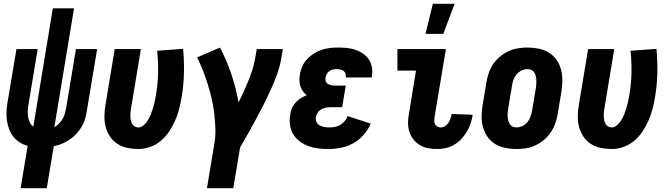

<svg xmlns="http://www.w3.org/2000/svg" viewBox="-20 -779 3540 1014"><path d="M89 215 126 -9Q103 -15 83.5 -27.5Q64 -40 50 -58Q36 -76 28 -97.5Q20 -119 16.5 -142.5Q13 -166 14.5 -190.5Q16 -215 20 -240L67 -520H179L130 -224Q127 -208 126.5 -192.5Q126 -177 128.5 -161.5Q131 -146 137.5 -132.5Q144 -119 156 -110L259 -735H371L267 -107Q281 -115 291.5 -126Q302 -137 310 -150Q318 -163 322 -177.5Q326 -192 329 -206L381 -520H493L438 -190Q435 -169 428.5 -148Q422 -127 410 -107.5Q398 -88 382 -71Q366 -54 346.5 -41Q327 -28 306.5 -19.5Q286 -11 264 -7L227 215Z M711 8Q681 8 652.5 2Q624 -4 600.5 -19Q577 -34 561.5 -57Q546 -80 538.5 -107.5Q531 -135 531.5 -165Q532 -195 537 -225L586 -520H724L672 -206Q670 -195 669 -184.5Q668 -174 668.5 -163.5Q669 -153 671 -143Q673 -133 678 -124.5Q683 -116 691.5 -111Q700 -106 711 -106Q723 -106 734.5 -114.5Q746 -123 754 -134Q762 -145 768 -156.5Q774 -168 778.5 -180.5Q783 -193 787 -205.5Q791 -218 794 -230Q797 -242 799.5 -254.5Q802 -267 804 -280Q814 -338 815 -396Q816 -454 810 -511L947 -521Q953 -458 951.5 -393.5Q950 -329 939 -264Q934 -234 926 -203Q918 -172 905 -142.5Q892 -113 873.5 -85Q855 -57 829.5 -35.5Q804 -14 773 -3Q742 8 711 8Z M1212 215H1073L1112 -19Q1119 -60 1117.5 -100Q1116 -140 1111.5 -179.5Q1107 -219 1098 -257.5Q1089 -296 1077.5 -333Q1066 -370 1052 -406Q1038 -442 1021 -476L1142 -528Q1177 -461 1201.5 -388Q1226 -315 1240 -238Q1254 -266 1267 -294.5Q1280 -323 1291.5 -351.5Q1303 -380 1312.5 -409.5Q1322 -439 1327 -468L1336 -520H1474L1465 -468Q1458 -427 1443.5 -387Q1429 -347 1411 -307.5Q1393 -268 1373.5 -229Q1354 -190 1333 -151.5Q1312 -113 1291 -75.5Q1270 -38 1248 0Z M1713 8Q1685 8 1658.5 4.5Q1632 1 1607.5 -8Q1583 -17 1562 -33Q1541 -49 1528 -71Q1515 -93 1511.5 -120Q1508 -147 1513 -175Q1515 -191 1522 -207.5Q1529 -224 1541 -237.5Q1553 -251 1568.5 -260.5Q1584 -270 1600 -276Q1589 -285 1580 -297Q1571 -309 1566.5 -323.5Q1562 -338 1561.5 -354Q1561 -370 1564 -386Q1567 -407 1576.5 -428.5Q1586 -450 1602 -467Q1618 -484 1638 -496.5Q1658 -509 1679.5 -516Q1701 -523 1723 -525.5Q1745 -528 1767 -528Q1790 -528 1813.5 -525.5Q1837 -523 1858.5 -515.5Q1880 -508 1898 -495.5Q1916 -483 1928 -465Q1940 -447 1944 -424Q1948 -401 1944 -377L1943 -370H1806V-372Q1808 -382 1804.5 -391Q1801 -400 1794 -405Q1787 -410 1777 -412Q1767 -414 1757 -414Q1747 -414 1737 -411.5Q1727 -409 1718.5 -402.5Q1710 -396 1705 -386.5Q1700 -377 1699 -368Q1697 -358 1700.5 -349Q1704 -340 1712 -335.5Q1720 -331 1729 -329Q1738 -327 1748 -327H1806L1787 -213H1729Q1716 -213 1703 -211Q1690 -209 1678 -202.5Q1666 -196 1658 -184.5Q1650 -173 1648 -160Q1646 -146 1652 -134Q1658 -122 1669.5 -116Q1681 -110 1694.5 -108Q1708 -106 1722 -106Q1736 -106 1750.5 -109Q1765 -112 1778 -120Q1791 -128 1801 -140Q1811 -152 1816 -166L1938 -126Q1924 -94 1900 -66.5Q1876 -39 1845 -22Q1814 -5 1780 1.5Q1746 8 1713 8Z M2288 8Q2264 8 2240.5 3.5Q2217 -1 2197 -13Q2177 -25 2163 -43Q2149 -61 2142 -83.5Q2135 -106 2135 -130.5Q2135 -155 2140 -180L2177 -406H2079V-520H2335L2275 -161Q2274 -151 2273.5 -141Q2273 -131 2277.5 -123Q2282 -115 2290 -110.5Q2298 -106 2308 -106Q2320 -106 2331 -113Q2342 -120 2348.5 -130.5Q2355 -141 2359 -152.5Q2363 -164 2365 -175V-177L2476 -173V-169Q2472 -147 2464.5 -125Q2457 -103 2444.5 -82Q2432 -61 2415 -43.5Q2398 -26 2377.5 -14Q2357 -2 2334 3Q2311 8 2288 8ZM2227 -600 2266 -759H2381L2321 -600Z M2707 8Q2677 8 2648 2Q2619 -4 2595 -18.5Q2571 -33 2555 -56Q2539 -79 2531 -107Q2523 -135 2523.5 -164.5Q2524 -194 2529 -225L2549 -345Q2553 -369 2561.5 -394Q2570 -419 2585 -441Q2600 -463 2621 -480.5Q2642 -498 2666.5 -509Q2691 -520 2716 -524Q2741 -528 2766 -528Q2796 -528 2825 -522Q2854 -516 2878 -501.5Q2902 -487 2918.5 -464Q2935 -441 2942.5 -413Q2950 -385 2950 -355.5Q2950 -326 2945 -295L2925 -175Q2921 -151 2912 -126Q2903 -101 2888 -79Q2873 -57 2852 -39.5Q2831 -22 2807 -11Q2783 0 2757.5 4Q2732 8 2707 8ZM2707 -106Q2723 -106 2739 -113.5Q2755 -121 2765.5 -134Q2776 -147 2781.5 -162.5Q2787 -178 2790 -194L2810 -314Q2812 -325 2812.5 -336Q2813 -347 2812.5 -357.5Q2812 -368 2809.5 -378Q2807 -388 2801.5 -396.5Q2796 -405 2786.5 -409.5Q2777 -414 2766 -414Q2750 -414 2734.5 -406.5Q2719 -399 2708 -386Q2697 -373 2691.5 -357.5Q2686 -342 2684 -326L2664 -206Q2662 -195 2661 -184Q2660 -173 2661 -162.5Q2662 -152 2664.5 -142Q2667 -132 2672.5 -123.5Q2678 -115 2687 -110.5Q2696 -106 2707 -106Z M3211 8Q3181 8 3152.5 2Q3124 -4 3100.5 -19Q3077 -34 3061.5 -57Q3046 -80 3038.5 -107.5Q3031 -135 3031.5 -165Q3032 -195 3037 -225L3086 -520H3224L3172 -206Q3170 -195 3169 -184.5Q3168 -174 3168.5 -163.5Q3169 -153 3171 -143Q3173 -133 3178 -124.5Q3183 -116 3191.5 -111Q3200 -106 3211 -106Q3223 -106 3234.5 -114.5Q3246 -123 3254 -134Q3262 -145 3268 -156.5Q3274 -168 3278.5 -180.5Q3283 -193 3287 -205.5Q3291 -218 3294 -230Q3297 -242 3299.5 -254.5Q3302 -267 3304 -280Q3314 -338 3315 -396Q3316 -454 3310 -511L3447 -521Q3453 -458 3451.5 -393.5Q3450 -329 3439 -264Q3434 -234 3426 -203Q3418 -172 3405 -142.5Q3392 -113 3373.5 -85Q3355 -57 3329.5 -35.5Q3304 -14 3273 -3Q3242 8 3211 8Z"/></svg>

Font: Iosevka Term Curly Heavy
Style: Italic
Weight: 900
Italic angle: -9°
Designer: Belleve Invis
Foundry: Belleve Invis
Version: Version 32.3.0